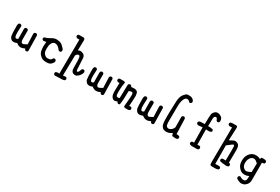

<svg xmlns="http://www.w3.org/2000/svg" viewBox="92 -1956 4816 3302"><g transform="rotate(30 2500.0 -304.5)"><path d="M415 7.8Q430.7 7.8 440.9 -1L449.7 -18.6L443.8 -305.7L444.3 -311.5Q444.3 -327.1 435.5 -337.4L418 -346.2Q415 -346.7 412.1 -346.7Q409.2 -346.7 404.3 -345.7Q394 -344.2 384.8 -337.4Q376.5 -327.1 374.5 -313.5L382.3 -107.9Q346.7 -86.9 322.3 -77.1Q312.5 -72.8 303.7 -72.8Q289.6 -72.8 279.3 -84Q264.2 -101.1 264.2 -130.9V-299.8L264.6 -305.7Q264.6 -321.3 255.9 -331.5L237.3 -340.3Q234.9 -340.8 232.4 -340.8Q216.3 -340.8 204.1 -331.5Q195.8 -321.3 193.8 -307.1L195.8 -114.7Q192.4 -109.9 189 -106.4Q178.2 -95.7 163.6 -95.7Q155.3 -95.7 150.9 -97.9Q146.5 -100.1 144 -103Q131.3 -115.7 127.9 -151.9Q126 -171.4 126 -207.5Q126 -243.7 130.4 -310.1Q130.9 -313 130.9 -315.9Q130.9 -318.8 129.9 -323.2Q128.9 -333 122.1 -341.3L104.5 -350.1Q102.1 -350.6 99.6 -350.6Q83.5 -350.6 71.8 -341.8Q59.1 -321.3 59.1 -295.9Q59.1 -211.9 61 -166.3Q63 -120.6 67.6 -95Q72.3 -69.3 94.2 -45.4Q115.2 -22 149.9 -22Q184.6 -22 212.9 -37.1L215.3 -38.6L217.8 -36.6Q255.4 -4.4 295.4 -2.4Q298.8 -2.4 301.8 -2.4Q338.9 -2.4 377.9 -23.4L381.8 -25.9L393.1 -1.5L410.2 7.3Q412.6 7.8 415 7.8Z M633.3 -210.9Q633.3 -177.7 640.1 -137.7Q648.4 -86.9 678.7 -55.7Q709.5 -24.4 732.2 -15.4Q754.9 -6.3 782.7 -2.4Q795.9 -1.5 811.8 -1.5Q827.6 -1.5 844.5 -3.2Q861.3 -4.9 874.5 -10.7Q892.1 -18.1 909.4 -35.6Q926.8 -53.2 939.9 -78.6Q940.9 -83.5 940.9 -87.9Q940.9 -105 931.6 -118.7L914.1 -127.4Q911.6 -127.9 909.2 -127.9Q893.6 -127.9 883.3 -119.1Q867.2 -82 837.9 -75.2Q818.8 -70.8 800.8 -70.8Q781.2 -70.8 768.1 -76.2Q745.1 -85 725.1 -110.4Q711.4 -128.4 706.5 -147.5Q700.7 -172.4 700.7 -200.9Q700.7 -229.5 703.6 -260.5Q706.5 -291.5 725.6 -323.2Q745.6 -355.5 777.3 -359.4Q782.2 -359.9 786.1 -359.9Q790 -359.9 795.4 -359.6Q800.8 -359.4 808.6 -356.9Q852.1 -345.7 894.5 -285.6L912.1 -276.9Q914.6 -276.4 917 -276.4Q932.6 -276.4 942.9 -285.2L951.7 -302.7Q952.1 -306.2 952.1 -309.1Q952.1 -331.5 941.4 -343.8Q928.2 -359.4 899.9 -386.2Q871.6 -413.1 846.9 -420.7Q822.3 -428.2 775.4 -431.2Q772 -431.2 766.1 -431.2Q760.3 -431.2 750.5 -429.9Q740.7 -428.7 728.5 -425.3Q704.1 -418 678.2 -401.4Q625.5 -368.7 565.4 -352.5L557.1 -335.9Q556.6 -333.5 556.6 -331.1Q556.6 -315.4 565.4 -305.2L583 -296.4Q605.5 -296.4 633.8 -304.2L639.6 -305.7Q636.2 -270 634.8 -245.1Q633.3 -220.2 633.3 -210.9Z M1256.3 86.4Q1256.8 84 1256.8 81.1Q1256.8 78.1 1255.9 73.7Q1254.4 64 1248 56.2L1230.5 47.4L1175.3 51.8L1183.1 -348.6Q1195.8 -379.4 1225.1 -388.7Q1230.5 -390.1 1234.9 -390.1Q1244.1 -390.1 1251 -383.3Q1260.7 -373.5 1263.7 -350.6Q1269 -306.2 1269 -226.1Q1269 -146 1272.9 -119.6Q1276.4 -94.7 1294.9 -76.4Q1313.5 -58.1 1347.7 -56.2Q1349.6 -56.2 1351.1 -56.2Q1383.8 -56.2 1417.5 -91.8Q1454.1 -129.9 1463.4 -171.4Q1463.9 -174.3 1463.9 -176.8Q1463.9 -192.4 1455.1 -204.6L1437.5 -213.4Q1435.1 -213.9 1433.1 -213.9Q1417 -213.9 1404.8 -203.6Q1393.6 -176.8 1384.8 -155.8Q1375.5 -132.3 1358.9 -127.4Q1356.9 -127 1355 -127Q1339.4 -127 1336.4 -159.9Q1333.5 -192.9 1331.1 -268.6Q1328.6 -344.2 1325.7 -378.4Q1322.8 -414.1 1301.8 -435.1Q1283.7 -452.6 1252 -460.4Q1240.2 -463.4 1231.9 -463.4Q1223.6 -463.4 1218.8 -462.9Q1202.6 -460.4 1187.5 -452.1L1181.2 -448.2L1185.1 -639.2Q1185.5 -644 1185.5 -648.9Q1185.5 -672.9 1175.3 -683.1Q1169.4 -689 1159.7 -690.9H1065.4L1048.3 -682.1L1039.6 -665Q1039.1 -662.6 1039.1 -660.2Q1039.1 -644.5 1047.9 -634.3Q1066.9 -622.1 1090.3 -622.1Q1098.1 -622.1 1111.8 -624.5L1106 55.7Q1090.8 53.7 1081.1 53.7Q1056.2 53.7 1036.6 64L1027.8 81.1Q1027.3 83.5 1027.3 85.9Q1027.3 101.6 1036.1 113.8L1053.7 122.6L1201.7 117.7Q1225.6 116.7 1245.6 106Z M1915 7.8Q1930.7 7.8 1940.9 -1L1949.7 -18.6L1943.8 -305.7L1944.3 -311.5Q1944.3 -327.1 1935.5 -337.4L1918 -346.2Q1915 -346.7 1912.1 -346.7Q1909.2 -346.7 1904.3 -345.7Q1894 -344.2 1884.8 -337.4Q1876.5 -327.1 1874.5 -313.5L1882.3 -107.9Q1846.7 -86.9 1822.3 -77.1Q1812.5 -72.8 1803.7 -72.8Q1789.6 -72.8 1779.3 -84Q1764.2 -101.1 1764.2 -130.9V-299.8L1764.6 -305.7Q1764.6 -321.3 1755.9 -331.5L1737.3 -340.3Q1734.9 -340.8 1732.4 -340.8Q1716.3 -340.8 1704.1 -331.5Q1695.8 -321.3 1693.8 -307.1L1695.8 -114.7Q1692.4 -109.9 1689 -106.4Q1678.2 -95.7 1663.6 -95.7Q1655.3 -95.7 1650.9 -97.9Q1646.5 -100.1 1644 -103Q1631.3 -115.7 1627.9 -151.9Q1626 -171.4 1626 -207.5Q1626 -243.7 1630.4 -310.1Q1630.9 -313 1630.9 -315.9Q1630.9 -318.8 1629.9 -323.2Q1628.9 -333 1622.1 -341.3L1604.5 -350.1Q1602.1 -350.6 1599.6 -350.6Q1583.5 -350.6 1571.8 -341.8Q1559.1 -321.3 1559.1 -295.9Q1559.1 -211.9 1561 -166.3Q1563 -120.6 1567.6 -95Q1572.3 -69.3 1594.2 -45.4Q1615.2 -22 1649.9 -22Q1684.6 -22 1712.9 -37.1L1715.3 -38.6L1717.8 -36.6Q1755.4 -4.4 1795.4 -2.4Q1798.8 -2.4 1801.8 -2.4Q1838.9 -2.4 1877.9 -23.4L1881.8 -25.9L1893.1 -1.5L1910.2 7.3Q1912.6 7.8 1915 7.8Z M2333.5 -295.4Q2336.4 -295.9 2340.1 -295.9Q2343.8 -295.9 2348.9 -294.7Q2354 -293.5 2358.4 -288.6Q2367.2 -280.3 2367.7 -261.2Q2368.2 -250 2368.2 -232.4Q2368.2 -214.8 2366.2 -183.1Q2362.3 -107.4 2355 -51.8Q2353 -39.1 2353 -28.3Q2353 -11.2 2358.4 -5.9Q2366.2 2 2391.6 3.4H2436Q2451.7 3.4 2471.2 -8.8L2480 -26.4Q2480.5 -29.3 2480.5 -33.7Q2480.5 -38.1 2478.5 -44.9Q2476.6 -51.8 2471.7 -58.1Q2453.6 -67.4 2441.4 -67.4Q2435.1 -67.4 2430.7 -65.4L2423.8 -62Q2434.1 -195.8 2434.1 -252.9Q2434.1 -268.6 2433.6 -278.8Q2430.2 -328.1 2411.6 -346.7Q2394.5 -364.3 2365.7 -366.7Q2355.5 -367.7 2344.2 -367.7Q2320.8 -367.7 2289.6 -363.3L2278.8 -384.3L2261.7 -393.1Q2258.8 -393.6 2255.9 -393.6Q2252.9 -393.6 2248.5 -392.6Q2238.8 -391.1 2230.5 -384.8Q2222.2 -374 2220.2 -359.9L2214.4 -99.6L2211.9 -98.6Q2195.8 -91.8 2182.1 -91.8Q2165 -91.8 2156.2 -100.6Q2144 -112.8 2143.1 -145.5Q2142.6 -165.5 2142.6 -184.8Q2142.6 -204.1 2143.3 -231.7Q2144 -259.3 2147 -289.6Q2149.9 -319.8 2157.2 -355Q2158.7 -360.8 2158.7 -363.8Q2158.7 -366.7 2158.4 -367.9Q2158.2 -369.1 2158 -370.8Q2157.7 -372.6 2157.2 -374Q2156.7 -375.5 2156.2 -377Q2150.9 -386.7 2134.3 -389.2H2049.8L2032.7 -380.4L2023.9 -363.3Q2023.4 -360.4 2023.4 -356Q2023.4 -351.6 2025.4 -345Q2027.3 -338.4 2032.2 -332.5Q2048.3 -320.8 2067.4 -320.8Q2072.3 -320.8 2082.5 -322.3Q2078.6 -223.1 2078.6 -172.9Q2078.6 -157.2 2079.1 -146Q2080.6 -97.7 2088.9 -75.2Q2097.7 -51.3 2115.2 -34.7Q2136.2 -14.6 2152.8 -14.6Q2169.4 -14.6 2214.4 -28.8L2223.1 -9.3L2240.2 -0.5Q2242.7 0 2245.1 0Q2260.3 0 2270.5 -8.3Q2281.7 -72.8 2283.7 -139.6L2287.6 -278.3L2289.1 -279.8Q2303.7 -291.5 2333.5 -295.4Z M2915 7.8Q2930.7 7.8 2940.9 -1L2949.7 -18.6L2943.8 -305.7L2944.3 -311.5Q2944.3 -327.1 2935.5 -337.4L2918 -346.2Q2915 -346.7 2912.1 -346.7Q2909.2 -346.7 2904.3 -345.7Q2894 -344.2 2884.8 -337.4Q2876.5 -327.1 2874.5 -313.5L2882.3 -107.9Q2846.7 -86.9 2822.3 -77.1Q2812.5 -72.8 2803.7 -72.8Q2789.6 -72.8 2779.3 -84Q2764.2 -101.1 2764.2 -130.9V-299.8L2764.6 -305.7Q2764.6 -321.3 2755.9 -331.5L2737.3 -340.3Q2734.9 -340.8 2732.4 -340.8Q2716.3 -340.8 2704.1 -331.5Q2695.8 -321.3 2693.8 -307.1L2695.8 -114.7Q2692.4 -109.9 2689 -106.4Q2678.2 -95.7 2663.6 -95.7Q2655.3 -95.7 2650.9 -97.9Q2646.5 -100.1 2644 -103Q2631.3 -115.7 2627.9 -151.9Q2626 -171.4 2626 -207.5Q2626 -243.7 2630.4 -310.1Q2630.9 -313 2630.9 -315.9Q2630.9 -318.8 2629.9 -323.2Q2628.9 -333 2622.1 -341.3L2604.5 -350.1Q2602.1 -350.6 2599.6 -350.6Q2583.5 -350.6 2571.8 -341.8Q2559.1 -321.3 2559.1 -295.9Q2559.1 -211.9 2561 -166.3Q2563 -120.6 2567.6 -95Q2572.3 -69.3 2594.2 -45.4Q2615.2 -22 2649.9 -22Q2684.6 -22 2712.9 -37.1L2715.3 -38.6L2717.8 -36.6Q2755.4 -4.4 2795.4 -2.4Q2798.8 -2.4 2801.8 -2.4Q2838.9 -2.4 2877.9 -23.4L2881.8 -25.9L2893.1 -1.5L2910.2 7.3Q2912.6 7.8 2915 7.8Z M3380.4 19Q3386.2 20 3390.9 20Q3395.5 20 3401.6 19.3Q3407.7 18.6 3415.8 15.9Q3423.8 13.2 3431.2 8.8L3439.9 -8.8Q3440.4 -11.2 3440.4 -13.7Q3440.4 -29.3 3431.6 -39.6Q3410.6 -51.3 3383.8 -51.3Q3379.9 -51.3 3371.6 -50.8L3361.8 -351.6L3353 -368.7L3335.9 -377.4Q3333 -377.9 3330.8 -377.9Q3328.6 -377.9 3325.4 -377.7Q3322.3 -377.4 3318.4 -376Q3311 -374 3304.7 -369.1Q3296.4 -358.4 3294.4 -344.2L3296.4 -142.6Q3285.2 -111.8 3261.7 -90.3Q3238.3 -69.3 3211.4 -64.9Q3206.5 -64 3201.7 -64Q3180.7 -64 3166 -79.1Q3147.9 -96.7 3146 -144Q3145 -166.5 3145 -199.2Q3145 -231.9 3146.5 -295.2Q3147.9 -358.4 3147.9 -459.5Q3147.9 -561.5 3168.9 -608.9Q3189.9 -656.7 3213.4 -664.1Q3223.6 -667 3234.4 -667Q3260.7 -667 3292 -631.3Q3293.9 -630.9 3296.9 -630.9Q3299.8 -630.9 3304.7 -631.8Q3314.5 -633.8 3323.7 -641.6L3332.5 -659.7Q3333 -662.6 3333 -665.5Q3333 -689 3311.5 -708.5Q3286.1 -731.9 3250 -734.9Q3236.3 -735.8 3220.2 -735.8Q3204.1 -735.8 3189.5 -732.9Q3166.5 -728.5 3128.4 -679.9Q3090.3 -631.3 3085.4 -533.9Q3080.6 -436.5 3078.1 -313Q3077.1 -261.2 3077.1 -238.8Q3077.1 -170.4 3078.6 -149.2Q3080.1 -127.9 3081.5 -114.7Q3085 -88.9 3089.4 -71.8Q3095.7 -47.4 3118.2 -24.4Q3140.6 -2.4 3174.3 1.5Q3186 2.9 3193.8 2.9Q3218.8 2.9 3238.8 -2.4Q3268.6 -9.8 3301.3 -32.7L3306.2 -36.6Q3313.5 -10.3 3316.7 -2Q3319.8 6.3 3320.8 7.8Q3321.8 10.3 3322.3 10.7Q3326.2 14.6 3338.1 16.8Q3350.1 19 3372.1 19Q3376 19 3377.9 19Z M3840.8 -37.6Q3840.8 -53.7 3832 -65.9L3814.5 -74.7L3772.9 -72.8L3769 -375Q3793.5 -372.1 3810.1 -372.1Q3846.2 -372.1 3870.6 -383.3L3879.4 -400.4Q3879.9 -403.3 3879.9 -407.7Q3879.9 -412.1 3877.9 -418.5Q3876 -424.8 3871.6 -430.7Q3833.5 -442.4 3790 -442.4Q3783.7 -442.4 3772.9 -441.9Q3774.9 -572.3 3775.9 -598.6Q3776.9 -627.4 3795.9 -640.1Q3804.2 -645.5 3812.5 -645.5Q3823.2 -645.5 3831.5 -636.2Q3844.2 -621.6 3854 -592.8L3871.1 -584.5Q3873.5 -584 3876 -584Q3891.6 -584 3901.9 -592.8L3910.6 -610.4Q3911.1 -616.2 3911.1 -622.1Q3911.1 -665.5 3886.7 -688Q3858.4 -714.8 3818.4 -721.2Q3810.5 -722.7 3804.2 -722.7Q3770.5 -722.7 3743.7 -695.8Q3716.8 -668.9 3712.4 -633.3Q3707.5 -593.3 3705.6 -444.3Q3671.9 -441.9 3642.6 -441.9Q3613.3 -441.9 3591.3 -429.7L3582.5 -412.1Q3582 -409.2 3582 -404.8Q3582 -400.4 3584 -393.8Q3585.9 -387.2 3590.8 -380.9Q3603.5 -370.6 3619.1 -368.7L3701.7 -377L3705.6 -74.2Q3694.8 -75.7 3689.5 -75.7Q3671.4 -75.7 3657.7 -66.4L3648.9 -48.8Q3648.4 -45.9 3648.4 -43.5Q3648.4 -27.3 3657.2 -17.1Q3676.8 -4.4 3702.1 -4.4Q3705.6 -4.4 3708.5 -4.4H3709H3804.2Q3819.3 -6.3 3831.5 -14.6L3840.3 -32.2Q3840.8 -35.2 3840.8 -37.6Z M4141.1 -627.4Q4134.3 48.8 4134.3 55.2Q4134.3 83 4137.2 103.5Q4138.2 111.8 4143.6 116.7Q4152.8 126 4173.8 126.5H4241.7Q4274.4 126.5 4302.2 113.8L4311 96.7Q4311.5 94.2 4311.5 91.8Q4311.5 76.2 4302.7 65.9L4285.2 57.1L4204.6 59.1L4202.6 -307.6Q4268.1 -360.4 4291.5 -375.5Q4299.8 -380.9 4304.2 -382.6Q4308.6 -384.3 4311 -384.3Q4313.5 -384.3 4314.9 -384.3Q4327.1 -382.8 4330.6 -364.3Q4332.5 -354 4332.5 -290.3Q4332.5 -226.6 4329.6 -80.1Q4307.1 -83 4293.5 -83Q4267.1 -83 4252.4 -74.2L4243.7 -56.2Q4243.2 -53.2 4243.2 -49.8Q4243.2 -35.6 4251.5 -26.4Q4277.8 -15.1 4308.1 -13.2Q4339.4 -11.2 4370.6 -7.3Q4376.5 -6.3 4382.3 -6.3Q4404.8 -6.3 4423.3 -17.6L4432.1 -35.2Q4432.6 -38.1 4432.6 -42.5Q4432.6 -46.9 4430.7 -53.5Q4428.7 -60.1 4423.8 -66.4Q4413.1 -74.7 4401.4 -74.7H4397Q4399.4 -225.6 4399.4 -278.3Q4399.4 -331.1 4398.9 -347.2Q4396.5 -403.8 4372.1 -428.2Q4356.9 -443.8 4332.5 -450.2Q4320.3 -453.6 4310.1 -453.6Q4290 -453.6 4272 -444.3L4202.1 -407.7Q4212.9 -656.2 4212.9 -658.9Q4212.9 -661.6 4212.4 -667.5Q4209.5 -694.3 4187.5 -694.8H4125Q4095.7 -694.8 4069.8 -684.1L4061 -667Q4060.5 -664.6 4060.5 -662.1Q4060.5 -646.5 4069.3 -635.7Q4080.1 -627.4 4093.8 -625.5Z M4740.7 126.5Q4746.6 127 4754.4 127Q4777.8 127 4800.8 119.6Q4828.6 111.3 4857.9 78.1Q4887.2 44.9 4888.7 -5.9Q4889.6 -37.6 4889.6 -137.5Q4889.6 -237.3 4889.2 -361.3Q4897 -360.8 4899.9 -360.8Q4919.4 -360.8 4935.1 -371.1L4943.8 -388.7Q4944.3 -391.1 4944.3 -393.1Q4944.3 -409.2 4933.6 -421.4L4915.5 -430.2Q4888.2 -434.1 4873.3 -434.1Q4858.4 -434.1 4850.1 -432.6Q4842.8 -431.2 4837.9 -426.8Q4830.6 -419.4 4829.6 -402.8L4829.1 -396L4823.2 -399.4Q4786.6 -419.9 4740.7 -419.9Q4713.9 -419.9 4689.9 -412.6Q4658.7 -403.3 4632.8 -377.7Q4606.9 -352.1 4591.8 -320.6Q4576.7 -289.1 4573.7 -252.4Q4572.3 -236.8 4572.3 -219.2Q4572.3 -160.6 4591.8 -122.6Q4605 -96.2 4636.7 -65.9Q4672.4 -31.2 4731 -31.2Q4771.5 -31.2 4809.6 -48.8L4815.9 -51.8V-44.9Q4815.9 14.6 4805.2 34.2Q4793.5 55.2 4758.8 56.2Q4757.8 56.2 4756.3 56.2Q4724.1 56.2 4689.9 31.7Q4687.5 31.2 4684.6 31.2Q4681.6 31.2 4677.2 32.2Q4667.5 33.7 4659.7 40L4650.9 57.6Q4650.4 60.1 4650.4 62.5Q4650.4 78.6 4659.2 90.3Q4697.3 117.2 4740.7 126.5ZM4710.9 -101.1Q4694.8 -105 4673.8 -122.6Q4642.1 -149.4 4639.2 -198.7Q4638.7 -208 4638.7 -216.3Q4638.7 -253.9 4649.9 -280.8Q4663.1 -314 4682.1 -331.5Q4701.2 -349.1 4727.1 -352.1Q4731.4 -352.5 4736.3 -352.5Q4756.8 -352.5 4775.4 -340.8Q4796.9 -326.7 4819.8 -305.7L4815.9 -130.9L4774.9 -112.3Q4764.2 -107.4 4752.9 -104.5Q4741.7 -101.6 4734.4 -100.3Q4727.1 -99.1 4722.7 -99.1Q4718.3 -99.1 4710.9 -101.1Z"/></g></svg>

Font: Bakudai
Style: Light
Weight: 300
Version: Version 1.48